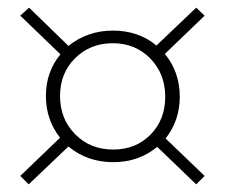

<svg xmlns="http://www.w3.org/2000/svg" viewBox="-20 -482 588 502"><path d="M450 -229Q450 -167 413 -120L515 -22L493 0L391 -98Q343 -58 276 -58Q208 -58 159 -99L55 0L33 -22L137 -122Q100 -169 100 -231Q100 -294 138 -340L33 -441L56 -462L159 -362Q209 -402 275 -402Q342 -402 389 -363L493 -462L515 -441L411 -341Q450 -294 450 -229ZM276 -91Q335 -91 373.5 -130Q412 -169 412 -229Q412 -289 373 -329Q334 -369 275 -369Q216 -369 176.5 -330Q137 -291 137 -231Q137 -171 176.5 -131Q216 -91 276 -91Z"/></svg>

Font: EauTestText Light
Style: Regular
Weight: 300
Designer: Christian Thalmann (Catharsis Fonts)
Version: Version 0.001;PS 000.001;hotconv 1.0.88;makeotf.lib2.5.64775